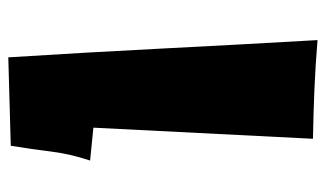

<svg xmlns="http://www.w3.org/2000/svg" viewBox="-179 -598 774 456"><g transform="rotate(-90 208.0 -370.0)"><path d="M340.8 -2.9Q281.2 -7.8 223.1 -10.3Q165 -12.7 106.4 -13.7L132.8 -535.2L54.7 -543Q70.3 -589.8 76.2 -636.7Q82 -683.6 89.8 -731.4L299.8 -737.3Q311.5 -552.7 320.8 -370.1Q330.1 -187.5 340.8 -2.9Z"/></g></svg>

Font: Slackey
Style: Regular
Weight: 400
Designer: Squid
Foundry: Font Diner, Inc DBA Sideshow
Version: Version 1.001